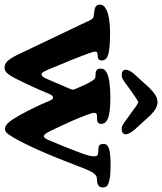

<svg xmlns="http://www.w3.org/2000/svg" viewBox="31 -743 707 837"><g transform="rotate(90 384.5 -324.5)"><path d="M359.9 -540.5Q353.5 -536.1 345.5 -530.3Q337.4 -524.4 333.3 -521.2Q329.1 -518.1 323.5 -514.2Q317.9 -510.3 314.7 -508.3Q311.5 -506.3 307.6 -504.6Q303.7 -502.9 300.8 -502.2Q297.9 -501.5 294.9 -501.5Q270 -501.5 270 -519.5Q270 -533.2 286.1 -552.7L346.2 -619.6Q366.2 -639.6 380.9 -648.7Q395.5 -657.7 411.1 -657.7Q437 -657.7 467.3 -627.9L528.3 -561Q551.3 -535.2 551.3 -519.5Q551.3 -501.5 526.4 -501.5Q523.4 -501.5 520.5 -502.2Q517.6 -502.9 513.7 -504.6Q509.8 -506.3 506.6 -508.3Q503.4 -510.3 497.8 -514.2Q492.2 -518.1 488 -521.2Q483.9 -524.4 475.8 -530.3Q467.8 -536.1 461.4 -540.5Q457.5 -543 447.3 -550.8Q437 -558.6 433.3 -561.3Q429.7 -564 423.1 -567.9Q416.5 -571.8 411.1 -574.2Q398.9 -568.8 359.9 -540.5ZM637.2 -335Q647.5 -364.3 647.5 -382.8Q647.5 -397 635.7 -398.4Q632.3 -399.4 622.6 -399.7Q612.8 -399.9 608.9 -400.4Q593.3 -402.8 593.3 -422.4Q593.3 -439 613.8 -446Q634.3 -453.1 689.9 -453.1Q727.5 -453.1 748.8 -448.5Q770 -443.8 776.6 -437.3Q783.2 -430.7 783.2 -420.4Q783.2 -401.9 769.5 -397.5Q765.1 -395.5 761.2 -395Q757.3 -394.5 751.7 -394Q746.1 -393.6 741.2 -393.1Q729.5 -391.6 719 -376.2Q708.5 -360.8 690.4 -311.5Q615.7 -114.7 564.5 -27.8Q551.8 -6.8 544.7 0.2Q537.6 7.3 526.4 7.3Q514.2 7.3 500.5 -8.1Q486.8 -23.4 468.3 -56.6Q431.2 -124.5 406.7 -183.6Q401.9 -194.8 399.2 -198.5Q396.5 -202.1 391.1 -202.1Q381.8 -202.1 374 -182.1Q343.3 -107.4 306.2 -34.7Q294.4 -12.2 284.2 -1.5Q273.9 9.3 260.7 9.3Q245.1 9.3 232.4 -3.7Q219.7 -16.6 204.1 -48.8Q173.3 -112.8 72.3 -325.2Q68.8 -332 64.5 -342Q60.1 -352.1 57.6 -356.9Q55.2 -361.8 52 -367.4Q48.8 -373 45.7 -375.7Q42.5 -378.4 38.6 -378.9Q34.2 -379.9 22.7 -381.1Q11.2 -382.3 4.9 -383.8Q-2.9 -385.3 -8.3 -391.1Q-13.7 -397 -13.7 -405.3Q-13.7 -423.8 2.9 -431.6Q33.2 -450.7 111.8 -450.7Q183.1 -450.7 207 -441.4Q229.5 -434.6 229.5 -414.1Q229.5 -399.9 216.3 -397.5Q214.8 -397 208.3 -396.7Q201.7 -396.5 200.2 -396Q190.9 -395 190.9 -385.7Q190.9 -378.9 199.2 -356.4Q220.2 -297.4 268.1 -184.1Q272 -175.3 273.4 -172.1Q274.9 -168.9 278.3 -162.8Q281.7 -156.7 284.7 -154.3Q287.6 -151.9 290.5 -151.9Q300.3 -151.9 311 -177.7Q319.3 -196.3 330.6 -223.1Q341.8 -250 348.6 -265.1Q356.9 -282.7 356.9 -288.1Q356.9 -293 351.1 -306.2Q348.6 -310.5 340.8 -328.9Q333 -347.2 328.1 -356Q317.4 -375.5 312.3 -381.1Q307.1 -386.7 298.8 -387.2Q295.9 -387.7 289.3 -387.7Q282.7 -387.7 279.3 -388.7Q273.4 -389.6 269.3 -394.8Q265.1 -399.9 265.1 -408.7Q265.1 -428.7 283.2 -436.5Q312.5 -452.1 395 -452.1Q461.4 -452.1 486.8 -439.5Q506.3 -429.7 506.3 -412.1Q506.3 -398.4 493.2 -395Q489.3 -394 479.2 -394Q469.2 -394 466.3 -393.6Q458 -390.6 458 -382.3Q458 -372.1 466.8 -349.6Q489.3 -288.1 538.1 -188.5Q551.3 -162.1 559.1 -162.1Q567.9 -162.1 576.7 -183.1Q614.3 -271 637.2 -335Z"/></g></svg>

Font: Cooper* SemiBold
Style: Regular
Weight: 600
Designer: Owen Earl
Foundry: indestructible type*
Version: Version 0.001